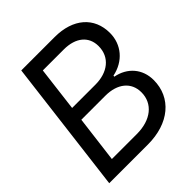

<svg xmlns="http://www.w3.org/2000/svg" viewBox="-200 -856 984 984"><g transform="rotate(-45 292.0 -364.0)"><path d="M23.9 0H304.2C457.5 0 559.1 -84.5 559.1 -212.9C559.1 -293 508.3 -352.5 428.2 -367.7L429.2 -374.5C515.6 -392.1 571.3 -458 571.3 -542C571.3 -655.3 489.3 -727.5 356 -727.5H113.8ZM121.1 -78.1 152.8 -331.1H326.7C415 -331.1 470.2 -285.6 470.2 -212.9C470.2 -131.3 404.3 -78.1 302.2 -78.1ZM162.1 -407.2 191.9 -649.4H343.8C430.7 -649.4 482.4 -605.5 482.4 -535.6C482.4 -454.1 418.9 -407.2 331.5 -407.2Z"/></g></svg>

Font: Guggenheim Sans Display
Style: Italic
Weight: 400
Italic angle: -7°
Designer: Modified by Tom Baber under direction of Pentagram Design 2023
Foundry: rsms
Version: Version 1.001;Glyphs 3.1.2 (3151)